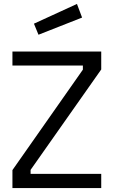

<svg xmlns="http://www.w3.org/2000/svg" viewBox="-20 -952 576 973"><path d="M43 1V-90L400 -599V-620H43V-691H493V-600L135 -91V-71H493V1ZM175 -776 152 -832 370 -932 396 -863Z"/></svg>

Font: Cairo
Style: Regular
Weight: 400
Designer: Mohamed Gaber, Accademia di Belle Arti di Urbino
Foundry: Kief Type Foundry, Accademia di Belle Arti di Urbino
Version: Version 3.120